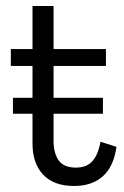

<svg xmlns="http://www.w3.org/2000/svg" viewBox="-20 -608 413 638"><path d="M23 -283H88V-389H16V-445H88V-588H158V-445H332V-389H158V-283H322V-230H158V-140Q158 -99 175 -75Q192 -51 233 -51Q246 -51 258.5 -54.5Q271 -58 281.5 -67Q292 -76 300.5 -93Q309 -110 314 -137L367 -120Q358 -55 322 -22.5Q286 10 226 10Q159 10 123.5 -27.5Q88 -65 88 -131V-230H23Z"/></svg>

Font: Zilla Slab Regular
Style: Regular
Weight: 400
Designer: Typotheque.com
Foundry: Typotheque type foundry
Version: Version 1.0; 2017